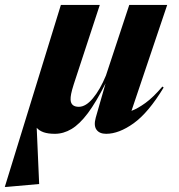

<svg xmlns="http://www.w3.org/2000/svg" viewBox="-82 -532 730 782"><path d="M349.5 -224.5 444.5 -512H599L453.5 -80.5Q479 -90 510.2 -112.5Q541.5 -135 579.5 -179.5L584.5 -175.5Q522.5 -73 462.5 -30Q402.5 13 350.5 13Q323 13 311 -3.8Q299 -20.5 308 -53L348 -192.5Q309.5 -116 275.8 -71Q242 -26 209.2 -6.5Q176.5 13 141.5 13Q114 13 96 6.8Q78 0.5 67.5 -11.5L77.5 217.5L-57.5 229.5H-62.5L166 -512H324.5L218.5 -189Q210.5 -164 207.8 -149.8Q205 -135.5 205.5 -126.5Q206.5 -97 239 -97Q267.5 -97 296.5 -131.8Q325.5 -166.5 349.5 -224.5Z"/></svg>

Font: Newsreader 72pt
Style: Bold Italic
Weight: 700
Italic angle: -17°
Designer: Hugues Gentile
Foundry: Production Type
Version: Version 1.003; ttfautohint (v1.8.3)